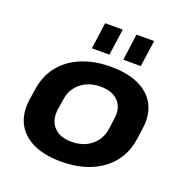

<svg xmlns="http://www.w3.org/2000/svg" viewBox="-135 -878 977 1012"><g transform="rotate(20 353.5 -372.5)"><path d="M314 10Q221 10 157.5 -20Q94 -50 65.5 -105.5Q37 -161 47 -238L57 -302Q68 -379 112 -434.5Q156 -490 228 -520Q300 -550 393 -550Q487 -550 550.5 -520Q614 -490 642.5 -434.5Q671 -379 660 -302L651 -238Q640 -161 595.5 -105.5Q551 -50 479.5 -20Q408 10 314 10ZM331 -107Q397 -107 441.5 -143.5Q486 -180 494 -241L502 -299Q511 -361 477 -397Q443 -433 376 -433Q333 -433 298 -416.5Q263 -400 241 -370Q219 -340 214 -299L205 -241Q197 -180 231 -143.5Q265 -107 331 -107ZM383 -755 362 -607H264L284 -755ZM559 -755 538 -607H440L460 -755Z"/></g></svg>

Font: Pathway Extreme 28pt
Style: Bold Italic
Weight: 700
Italic angle: -8°
Designer: Eduardo Rodriguez Tunni
Foundry: Eduardo Rodriguez Tunni
Version: Version 1.001;gftools[0.9.26]